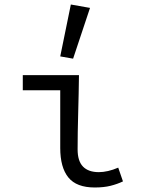

<svg xmlns="http://www.w3.org/2000/svg" viewBox="-20 -819 640 851"><path d="M400 12Q319 12 283 -32.5Q247 -77 247 -163V-419H81V-486H330Q329 -404 326.5 -316.5Q324 -229 324 -157Q324 -105 348 -80.5Q372 -56 418 -56Q437 -56 459 -61Q481 -66 504 -76L525 -15Q500 -3 470 4.5Q440 12 400 12ZM304 -559 247 -569 294 -799 379 -784Z"/></svg>

Font: SauceCodePro NFM
Style: Regular
Weight: 400
Monospace: yes
Designer: Paul D. Hunt, Teo Tuominen
Foundry: Adobe
Version: Version 2.042;hotconv 1.1.0;makeotfexe 2.6.0;Nerd Fonts 3.3.